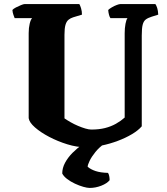

<svg xmlns="http://www.w3.org/2000/svg" viewBox="-20 -724 823 944"><path d="M401 0Q358 0 311 -14.5Q264 -29 222 -51Q180 -73 152 -97.5Q124 -122 121 -143V-561Q121 -587 126 -607.5Q131 -628 138 -635H52Q50 -640 46 -651Q42 -662 41 -675Q46 -681 58.5 -687.5Q71 -694 83.5 -699Q96 -704 101 -704H370Q374 -698 378.5 -683.5Q383 -669 383 -652L340 -639Q327 -635 317 -627Q307 -619 302 -602Q297 -585 297 -553V-142Q310 -133 327.5 -123Q345 -113 364 -105Q383 -97 400 -92Q417 -87 429 -87Q467 -87 496.5 -94.5Q526 -102 550 -115.5Q574 -129 593 -146V-560Q593 -586 597 -607Q601 -628 607 -635H523Q519 -640 516 -651Q513 -662 512 -675Q518 -681 530 -688Q542 -695 554 -699.5Q566 -704 572 -704H744Q749 -697 753 -684.5Q757 -672 758 -652L726 -642Q707 -636 696.5 -628Q686 -620 681.5 -602.5Q677 -585 677 -550V-103Q660 -83 629 -64.5Q598 -46 559.5 -31.5Q521 -17 480 -8.5Q439 0 401 0ZM421 200Q409 200 389.5 194.5Q370 189 348.5 179Q327 169 310 156Q293 143 286 129Q286 102 300 76Q314 50 337 27Q360 4 386 -14L494 -18Q468 0 449 23.5Q430 47 420.5 67Q411 87 411 96Q426 109 450 117Q474 125 511 126Q515 132 517 141.5Q519 151 519 162Q506 178 478 189Q450 200 421 200Z"/></svg>

Font: Texturina 12pt Black
Style: Regular
Weight: 900
Designer: Guillermo Torres Carreño
Foundry: Omnibus-Type
Version: Version 1.002